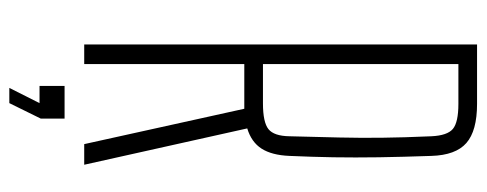

<svg xmlns="http://www.w3.org/2000/svg" viewBox="-320 -520 992 391"><g transform="rotate(90 175.5 -324.0)"><path d="M70 0V-800H191Q246 -800 270.8 -778.2Q295.5 -756.5 297 -707Q299 -649 299.8 -600.2Q300.5 -551.5 299.8 -507.2Q299 -463 297 -418Q295.5 -382 282.2 -361.2Q269 -340.5 241 -332L315 0H273L201 -326H110V0ZM110 -364H190Q228.5 -364 242.5 -375.2Q256.5 -386.5 257 -418Q258.5 -475 259.5 -518.8Q260.5 -562.5 260 -606.2Q259.5 -650 257 -707Q255.5 -739.5 242 -750.8Q228.5 -762 191 -762H110ZM158.5 152.5 189.5 91H154.5V40H221V88.5L189.5 152.5Z"/></g></svg>

Font: Big Shoulders Text Thin Thin
Style: Regular
Weight: 250
Version: Version 2.002